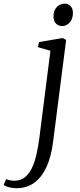

<svg xmlns="http://www.w3.org/2000/svg" viewBox="-143 -758 430 1032"><path d="M142 7Q131.5 87 105.8 141.8Q80 196.5 40 225Q0 253.5 -53 253.5Q-75 253.5 -94.5 248.5Q-114 243.5 -123 236L-110.5 205Q-103 208 -90.5 210.8Q-78 213.5 -66.5 213.5Q-33.5 213.5 -10.8 196Q12 178.5 27.5 147.2Q43 116 52.8 73.2Q62.5 30.5 69 -20L128 -485L61 -504.5L66.5 -532L194 -553.5L212.5 -543.5ZM192 -618Q170 -618 157.2 -631.8Q144.5 -645.5 144.5 -671Q144.5 -701.5 162.2 -720Q180 -738.5 204 -738.5Q224 -738.5 236.5 -725.2Q249 -712 249 -688.5Q249 -656 231.5 -637Q214 -618 192 -618Z"/></svg>

Font: Merriweather 48pt Light
Style: Italic
Weight: 300
Italic angle: -7.8°
Version: Version 2.101